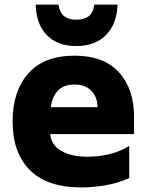

<svg xmlns="http://www.w3.org/2000/svg" viewBox="-20 -807 640 838"><path d="M336 11Q185 11 110 -65Q35 -141 35 -277Q35 -408 103 -486Q171 -564 306 -564Q432 -564 498.5 -492Q565 -420 565 -298V-222H199Q204 -173 248 -148Q292 -123 362 -123Q412 -123 458.5 -134.5Q505 -146 544 -170V-30Q494 -7 439 2Q384 11 336 11ZM202 -339H406Q405 -384 378.5 -411Q352 -438 305 -438Q256 -438 231 -409.5Q206 -381 202 -339ZM313 -606Q231 -606 184.5 -653.5Q138 -701 136 -787H235Q242 -748 262.5 -734.5Q283 -721 313 -721Q345 -721 365.5 -735Q386 -749 392 -787H493Q490 -701 442 -653.5Q394 -606 313 -606Z"/></svg>

Font: Noto Sans Mono Black
Style: Regular
Weight: 900
Designer: Monotype Design Team
Foundry: Monotype Imaging Inc.
Version: Version 2.014